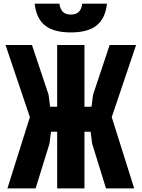

<svg xmlns="http://www.w3.org/2000/svg" viewBox="-20 -1051 790 1071"><path d="M494.1 -249.2 485.5 -316.2H441.7V-455.8H490.4L499.1 -522.8L591.7 -800H739.2L603.3 -397.6L728.6 0H571.4ZM146.7 -397.6 10.8 -800H158.3L250.9 -522.8L259.6 -455.8H308.3V-316.2H264.5L255.9 -249.2L178.6 0H21.4ZM298.9 -800H451.1V0H298.9ZM375 -969.8Q403.8 -969.8 419.4 -984.7Q434.9 -999.6 438.6 -1030.7H576.7Q567.7 -948.1 519 -909.1Q470.2 -870.1 375 -870.1Q279.8 -870.1 231 -909.1Q182.3 -948.1 173.3 -1030.7H311.4Q315.7 -999.6 331 -984.7Q346.2 -969.8 375 -969.8Z"/></svg>

Font: Martian Mono VF sWd Rg
Style: Regular
Weight: 400
Width: 6
Monospace: yes
Designer: Roman Shamin
Foundry: Evil Martians
Version: Version 1.100